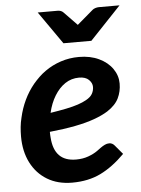

<svg xmlns="http://www.w3.org/2000/svg" viewBox="-53 -766 597 814"><g transform="rotate(-5 246.0 -358.5)"><path d="M221.6 7.6Q160.3 7.6 115.6 -19.4Q71 -46.3 46.5 -94.5Q22 -142.7 22 -206.4Q22 -226.4 24 -246.5Q26 -266.5 31 -286.1Q39.6 -324.7 56.2 -359.7Q72.9 -394.7 97 -424.1Q109.2 -438.5 122.7 -451.5Q136.2 -464.5 151.3 -475Q181.4 -496.4 218.1 -508.6Q254.7 -520.8 295.8 -520.8Q344.1 -520.8 381 -503.2Q418 -485.6 438 -456.5Q458.1 -427.4 458.1 -394Q458.1 -359.9 444.3 -331.5Q430.5 -303 395.1 -280Q371.1 -265 336.5 -252.5Q301.9 -240 254.7 -230.8Q207.5 -221.6 145.5 -215.2Q145.5 -209 145.8 -201.4Q146 -193.7 146.6 -190.7Q150 -139.7 174.8 -114.2Q199.5 -88.6 246.5 -88.6Q275.1 -88.6 298.5 -97.1Q321.8 -105.6 337.6 -116.9Q346.1 -123.4 355.1 -129.7Q364 -136.1 373 -140.4Q382 -144.8 391.7 -144.8Q405.1 -144.8 414.4 -133.5L446.7 -95.1Q395.1 -43.4 342.7 -17.9Q290.4 7.6 221.6 7.6ZM155.6 -295.2Q193.5 -301.1 223.3 -307.2Q253 -313.3 273.9 -320.3Q294.9 -327.4 309.6 -335.7Q328.9 -346.3 336.6 -359.9Q344.3 -373.6 344.3 -389.3Q344.3 -405.7 330.3 -419.6Q316.2 -433.5 288.6 -433.5Q255.7 -433.5 229.4 -415.9Q203.2 -398.3 184.1 -367.1Q165 -336 155.6 -295.2ZM486.5 -723.8 354.5 -584.4H235.6L138.3 -723.8H222.4Q237.8 -723.8 246.5 -715.1L303.1 -656.7L371.6 -715.1Q375.7 -718.7 383.4 -721.3Q391.2 -723.8 398.9 -723.8Z"/></g></svg>

Font: Aleo
Style: Italic
Weight: 400
Italic angle: -7°
Designer: Alessio Laiso
Foundry: Alessio Laiso
Version: Version 2.001;gftools[0.9.29]